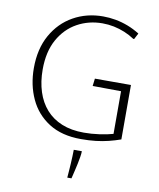

<svg xmlns="http://www.w3.org/2000/svg" viewBox="-101 -798 929 1121"><g transform="rotate(10 363.0 -237.5)"><path d="M414.6 8.8Q300.8 8.8 224.6 -39.6Q148.4 -87.9 110.4 -169.9Q72.3 -252 72.3 -352.5Q72.3 -466.3 118.4 -548.6Q164.6 -630.9 243.2 -675Q321.8 -719.2 418.9 -719.2Q456.5 -719.2 493.9 -712.4Q531.2 -705.6 567.6 -691.7Q604 -677.7 638.2 -656.2L619.6 -620.6H614.3Q586.4 -639.2 555.2 -652.1Q523.9 -665 490.5 -671.9Q457 -678.7 422.4 -678.7Q340.8 -678.7 272.9 -641.1Q205.1 -603.5 164.8 -531Q124.5 -458.5 124.5 -353Q124.5 -280.8 143.6 -221.4Q162.6 -162.1 200.2 -119.6Q237.8 -77.1 293.9 -54.2Q350.1 -31.2 424.8 -31.2Q469.7 -31.2 516.6 -37.8Q563.5 -44.4 597.2 -54.2V-307.1L428.7 -308.6L434.1 -353H647.9V-30.3Q613.3 -18.1 577.9 -9.3Q542.5 -0.5 502.7 4.2Q462.9 8.8 414.6 8.8ZM375.5 244.1Q375.5 244.1 376.5 232.7Q377.4 221.2 378.9 202.1Q380.4 183.1 381.6 160.9Q382.8 138.7 383.8 116.7Q384.8 94.7 384.8 77.6H432.6V80.6Q432.6 91.8 429.4 111.8Q426.3 131.8 421.4 154.5Q416.5 177.2 411.6 197.8Q406.7 218.3 403.6 231.2Q400.4 244.1 400.4 244.1Z"/></g></svg>

Font: Comme Thin
Style: Regular
Weight: 250
Version: Version 1.000;gftools[0.9.27]